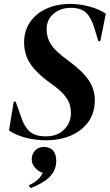

<svg xmlns="http://www.w3.org/2000/svg" viewBox="-20 -698 560 980"><path d="M214 18Q162 18 111.5 5Q61 -8 26 -32L50 -179H60L89 -97Q106 -48 133.5 -25Q161 -2 214 -2Q273 -2 307.5 -37Q342 -72 342 -121Q342 -147 334 -170Q326 -193 303.5 -218Q281 -243 237 -274Q183 -313 154 -347Q125 -381 114 -414Q103 -447 103 -481Q103 -540 133 -584.5Q163 -629 216.5 -653.5Q270 -678 338 -678Q388 -678 437.5 -664.5Q487 -651 520 -628L492 -488H482L462 -554Q446 -607 420 -632.5Q394 -658 341 -658Q289 -658 253.5 -628Q218 -598 218 -548Q218 -505 241 -470Q264 -435 324 -392Q403 -334 433.5 -287.5Q464 -241 464 -187Q464 -123 432 -77.5Q400 -32 343.5 -7Q287 18 214 18ZM135 262 127 248Q151 237 168.5 222.5Q186 208 198 185Q173 175 157.5 156.5Q142 138 142 115Q142 88 159.5 70Q177 52 204 52Q235 52 251 70.5Q267 89 267 123Q267 173 231 207Q195 241 135 262Z"/></svg>

Font: DeepMind Serif Display
Style: Italic
Weight: 400
Italic angle: -12°
Designer: Frank Grießhammer / Modifications: Colophon Foundry
Foundry: Colophon Foundry
Version: Version 5.003; ttfautohint (v1.8.2)